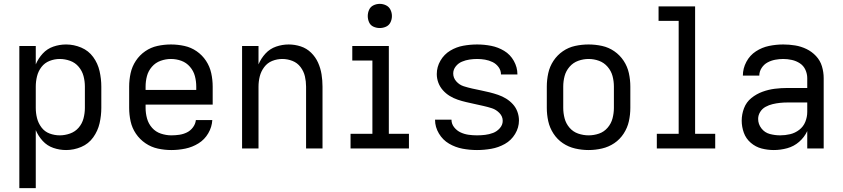

<svg xmlns="http://www.w3.org/2000/svg" viewBox="-20 -768 4360 993"><path d="M80 205H165V-95Q178 -64 201 -39Q224 -14 256 -3Q288 8 322 8Q362 8 400 -8Q438 -24 462 -57.5Q486 -91 495 -130.5Q504 -170 504 -210V-320Q504 -360 495 -400Q486 -440 462 -473Q438 -506 400 -522Q362 -538 322 -538Q288 -538 256 -527Q224 -516 201 -491Q178 -466 165 -435V-530H80ZM289 -68Q262 -68 236.5 -77.5Q211 -87 194.5 -109Q178 -131 171.5 -157Q165 -183 165 -210V-320Q165 -347 171.5 -373.5Q178 -400 194.5 -421.5Q211 -443 236.5 -453Q262 -463 289 -463Q316 -463 342.5 -453.5Q369 -444 387 -422.5Q405 -401 412 -374.5Q419 -348 419 -320V-210Q419 -183 412 -156Q405 -129 387 -108Q369 -87 342.5 -77.5Q316 -68 289 -68Z M866 8Q903 8 939 0.5Q975 -7 1006.5 -26.5Q1038 -46 1057 -78.5Q1076 -111 1078 -147H993Q991 -127 978 -109.5Q965 -92 946.5 -83Q928 -74 907.5 -71Q887 -68 866 -68Q839 -68 812 -77Q785 -86 766.5 -107Q748 -128 740.5 -155Q733 -182 733 -210V-227H1080V-320Q1080 -355 1072.5 -389.5Q1065 -424 1045.5 -453.5Q1026 -483 997 -503Q968 -523 933.5 -530.5Q899 -538 864 -538Q829 -538 794.5 -530.5Q760 -523 731 -503Q702 -483 682.5 -453.5Q663 -424 655.5 -389.5Q648 -355 648 -320V-210Q648 -175 655.5 -140.5Q663 -106 683 -76.5Q703 -47 732.5 -27Q762 -7 796.5 0.5Q831 8 866 8ZM733 -303V-320Q733 -348 740 -374.5Q747 -401 765.5 -422.5Q784 -444 810.5 -453.5Q837 -463 864 -463Q892 -463 918 -453.5Q944 -444 962.5 -422.5Q981 -401 988 -374.5Q995 -348 995 -320V-303Z M1232 0H1317V-320Q1317 -347 1323.5 -373Q1330 -399 1346.5 -421Q1363 -443 1388 -453Q1413 -463 1440 -463Q1467 -463 1492.5 -453Q1518 -443 1534.5 -421Q1551 -399 1557 -373Q1563 -347 1563 -320V0H1648V-320Q1648 -352 1643 -383.5Q1638 -415 1625 -444Q1612 -473 1589 -495.5Q1566 -518 1535.5 -528Q1505 -538 1473 -538Q1440 -538 1408 -527Q1376 -516 1353 -491Q1330 -466 1317 -435V-530H1232Z M1793 0H2095V-76H1991V-530H1802V-455H1906V-76H1793ZM1944 -623Q1961 -623 1976.5 -630Q1992 -637 1999.5 -652.5Q2007 -668 2007 -685Q2007 -702 1999.5 -717.5Q1992 -733 1976.5 -740.5Q1961 -748 1944 -748Q1927 -748 1911.5 -740.5Q1896 -733 1889 -717.5Q1882 -702 1882 -685Q1882 -668 1889 -652.5Q1896 -637 1911.5 -630Q1927 -623 1944 -623Z M2447 8Q2484 8 2521 1.5Q2558 -5 2591 -23.5Q2624 -42 2644 -75Q2664 -108 2664 -145Q2664 -168 2656 -190Q2648 -212 2632.5 -229Q2617 -246 2597.5 -258Q2578 -270 2556 -277.5Q2534 -285 2512 -290.5Q2490 -296 2467.5 -300.5Q2445 -305 2422.5 -310Q2400 -315 2378 -322Q2356 -329 2340 -347Q2324 -365 2324 -388Q2324 -408 2337 -424.5Q2350 -441 2369 -449Q2388 -457 2408 -460Q2428 -463 2448 -463Q2468 -463 2488.5 -459.5Q2509 -456 2527.5 -447Q2546 -438 2558.5 -421Q2571 -404 2571 -383H2656V-384Q2656 -420 2637.5 -453Q2619 -486 2587.5 -505Q2556 -524 2520 -531Q2484 -538 2448 -538Q2412 -538 2376 -531.5Q2340 -525 2308.5 -506Q2277 -487 2258 -454.5Q2239 -422 2239 -385Q2239 -362 2247 -340.5Q2255 -319 2270.5 -301.5Q2286 -284 2305.5 -272Q2325 -260 2347 -252.5Q2369 -245 2391 -240Q2413 -235 2435.5 -230Q2458 -225 2480.5 -220Q2503 -215 2524.5 -208Q2546 -201 2563 -183.5Q2580 -166 2580 -143Q2580 -122 2565 -105Q2550 -88 2530 -80.5Q2510 -73 2489 -70.5Q2468 -68 2447 -68Q2425 -68 2403.5 -71Q2382 -74 2362.5 -83Q2343 -92 2329 -109.5Q2315 -127 2315 -149H2230V-148Q2230 -111 2250 -77.5Q2270 -44 2302.5 -25Q2335 -6 2372 1Q2409 8 2447 8Z M3024 8Q3059 8 3093.5 0Q3128 -8 3157 -27.5Q3186 -47 3205.5 -77Q3225 -107 3232.5 -141Q3240 -175 3240 -210V-320Q3240 -355 3232.5 -389.5Q3225 -424 3205.5 -453.5Q3186 -483 3157 -503Q3128 -523 3093.5 -530.5Q3059 -538 3024 -538Q2989 -538 2954.5 -530.5Q2920 -523 2891 -503Q2862 -483 2842.5 -453.5Q2823 -424 2815.5 -389.5Q2808 -355 2808 -320V-210Q2808 -175 2815.5 -141Q2823 -107 2842.5 -77Q2862 -47 2891 -27.5Q2920 -8 2954.5 0Q2989 8 3024 8ZM3024 -68Q2997 -68 2970.5 -77Q2944 -86 2925.5 -107.5Q2907 -129 2900 -156Q2893 -183 2893 -210V-320Q2893 -348 2900 -374.5Q2907 -401 2925.5 -422.5Q2944 -444 2970.5 -453.5Q2997 -463 3024 -463Q3052 -463 3078 -453.5Q3104 -444 3122.5 -422.5Q3141 -401 3148 -374.5Q3155 -348 3155 -320V-210Q3155 -183 3148 -156Q3141 -129 3122.5 -107.5Q3104 -86 3078 -77Q3052 -68 3024 -68Z M3377 0H3679V-76H3575V-735H3386V-660H3490V-76H3377Z M3982 8Q4017 8 4051.5 -1.5Q4086 -11 4113 -34.5Q4140 -58 4155 -90V0H4240V-364Q4240 -395 4231 -425Q4222 -455 4200.5 -478Q4179 -501 4151 -514.5Q4123 -528 4092.5 -533Q4062 -538 4031 -538Q3994 -538 3957.5 -530.5Q3921 -523 3889.5 -502.5Q3858 -482 3840 -448Q3822 -414 3822 -377H3907Q3907 -377 3907 -377Q3907 -377 3907 -377Q3907 -398 3919 -416.5Q3931 -435 3949.5 -445Q3968 -455 3989 -459Q4010 -463 4031 -463Q4053 -463 4075.5 -458Q4098 -453 4117 -440.5Q4136 -428 4145.5 -407Q4155 -386 4155 -364V-313H4053Q4020 -313 3987.5 -309Q3955 -305 3923.5 -293.5Q3892 -282 3866 -261Q3840 -240 3828 -208.5Q3816 -177 3816 -144Q3816 -112 3827 -81.5Q3838 -51 3863 -29.5Q3888 -8 3919 0Q3950 8 3982 8ZM4015 -68Q3988 -68 3961.5 -75Q3935 -82 3918 -104Q3901 -126 3901 -153Q3901 -172 3911.5 -189Q3922 -206 3939.5 -215.5Q3957 -225 3976 -229.5Q3995 -234 4014 -236Q4033 -238 4053 -238H4155V-189Q4155 -163 4145 -138Q4135 -113 4113.5 -96.5Q4092 -80 4066.5 -74Q4041 -68 4015 -68Z"/></svg>

Font: Iosevka Sparkle
Style: Regular
Weight: 400
Designer: Belleve Invis
Foundry: Belleve Invis
Version: Version 4.5.0; ttfautohint (v1.8.3)